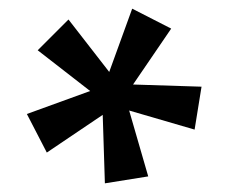

<svg xmlns="http://www.w3.org/2000/svg" viewBox="-20 -750 531 443"><path d="M222 -327 217 -485 88 -398 42 -487 188 -540 67 -634 138 -705 232 -584 285 -730 375 -684 287 -555 445 -550 429 -451 278 -495 322 -343Z"/></svg>

Font: Outfit Medium
Style: Regular
Weight: 500
Designer: Rodrigo Fuenzalida
Foundry: fragTYPE
Version: Version 1.100; ttfautohint (v1.8.4.7-5d5b);gftools[0.9.27]